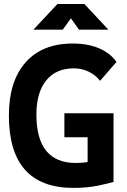

<svg xmlns="http://www.w3.org/2000/svg" viewBox="-20 -918 626 948"><path d="M342.8 9.8Q23.9 9.8 23.9 -347.7Q23.9 -517.1 106.4 -610.1Q189 -703.1 338.9 -703.1Q414.6 -703.1 469.5 -679.4Q524.4 -655.8 555.2 -612.3L474.1 -519Q451.7 -547.9 417.7 -564.2Q383.8 -580.6 344.7 -580.6Q256.8 -580.6 208.3 -521Q159.7 -461.4 159.7 -352.5Q159.7 -113.3 354.5 -113.3Q370.1 -113.3 384.8 -114.5Q399.4 -115.7 412.6 -117.7V-240.2H297.9V-358.9H540.5V-19.5Q519 -13.2 465.3 -1.7Q411.6 9.8 342.8 9.8ZM145 -771.5 263.7 -898.4H396.5L515.1 -771.5H370.1L330.1 -827.6L290 -771.5Z"/></svg>

Font: Cascadia Code NF
Style: Bold
Weight: 700
Monospace: yes
Designer: Aaron Bell
Foundry: Saja Typeworks
Version: Version 2404.023; ttfautohint (v1.8.4)